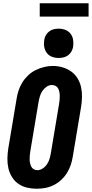

<svg xmlns="http://www.w3.org/2000/svg" viewBox="-20 -1151 564 1179"><path d="M206 8Q175 8 145.5 1Q116 -6 92.5 -22.5Q69 -39 53.5 -64Q38 -89 31.5 -118Q25 -147 25.5 -178Q26 -209 31 -240L82 -545Q86 -571 94.5 -596.5Q103 -622 118 -646Q133 -670 154 -689.5Q175 -709 200 -721Q225 -733 251 -739.5Q277 -746 304 -746Q335 -746 364 -737.5Q393 -729 416.5 -712.5Q440 -696 455.5 -671Q471 -646 477.5 -617Q484 -588 483.5 -557Q483 -526 478 -495L427 -190Q423 -164 414.5 -138.5Q406 -113 391.5 -89.5Q377 -66 356 -46.5Q335 -27 310 -14.5Q285 -2 258.5 3Q232 8 206 8ZM209 -106Q226 -106 242 -116.5Q258 -127 268.5 -142.5Q279 -158 284 -175Q289 -192 292 -209L343 -514Q345 -526 346 -538Q347 -550 347 -562.5Q347 -575 344.5 -586.5Q342 -598 337 -608Q332 -618 321.5 -623.5Q311 -629 299 -629Q281 -629 265.5 -618Q250 -607 240 -592Q230 -577 225 -560Q220 -543 217 -526L166 -221Q164 -209 163 -197Q162 -185 162 -173Q162 -161 164.5 -149.5Q167 -138 172 -128Q177 -118 187 -112Q197 -106 209 -106ZM340 -795Q319 -795 299 -802.5Q279 -810 267 -826.5Q255 -843 251.5 -864Q248 -885 252 -907Q254 -922 262 -935.5Q270 -949 282.5 -958.5Q295 -968 310.5 -971.5Q326 -975 340 -975Q362 -975 381.5 -967.5Q401 -960 413.5 -943.5Q426 -927 429 -906Q432 -885 429 -863Q426 -848 418.5 -834.5Q411 -821 398 -811.5Q385 -802 370 -798.5Q355 -795 340 -795ZM224 -1049V-1131H524V-1049Z"/></svg>

Font: Iosevka Curly Heavy Oblique
Style: Regular
Weight: 900
Italic angle: -9°
Monospace: yes
Designer: Belleve Invis
Foundry: Belleve Invis
Version: Version 11.1.0; ttfautohint (v1.8.3)